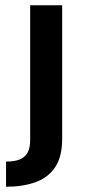

<svg xmlns="http://www.w3.org/2000/svg" viewBox="-20 -519 331 732"><path d="M3 193V97Q35 97 55 89Q75 81 85 63Q95 45 95 16V-499H217V11Q217 78 190.5 118Q164 158 115.5 175.5Q67 193 3 193Z"/></svg>

Font: Maven Pro SemiBold
Style: Regular
Weight: 600
Designer: Joe Prince
Foundry: Joe Prince
Version: Version 2.103